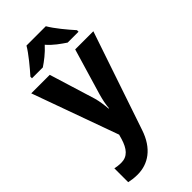

<svg xmlns="http://www.w3.org/2000/svg" viewBox="-308 -832 1137 1137"><g transform="rotate(-45 261.0 -263.0)"><path d="M343 -766H181C157 -724 101 -657 67 -619V-606H158C188 -626 228 -656 261 -693C292 -656 335 -627 366 -606H457V-619C420 -660 369 -721 343 -766ZM1 -546 196 -5 188 23C169 86 140 122 87 122C67 122 48 119 35 116V232C53 236 76 240 106 240C195 240 273 189 312 71L521 -546H369L283 -256C273 -221 267 -192 264 -158H261C258 -193 254 -224 245 -257L156 -546Z"/></g></svg>

Font: Noto Sans Malayalam SemiCondensed
Style: Bold
Weight: 700
Width: 4
Designer: Jelle Bosma - Monotype Design Team
Foundry: Monotype Imaging Inc.
Version: Version 2.104